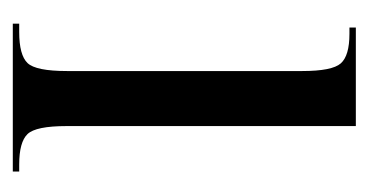

<svg xmlns="http://www.w3.org/2000/svg" viewBox="-158 -418 576 300"><g transform="rotate(90 130.0 -268.0)"><path d="M17 0V-10H30Q66 -10 78.5 -23Q91 -36 91 -85V-452Q91 -499 79 -512.5Q67 -526 33 -526H23V-536H177V-84Q177 -36 189.5 -23Q202 -10 237 -10H248V0Z"/></g></svg>

Font: Noto Serif Display ExtraCondensed
Style: Regular
Weight: 400
Width: 2
Designer: Monotype Design Team
Foundry: Monotype Imaging Inc.
Version: Version 2.009